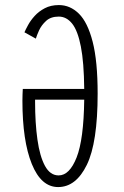

<svg xmlns="http://www.w3.org/2000/svg" viewBox="-20 -726 490 758"><path d="M209.5 12.5Q142.5 12.5 105.5 -78.8Q68.5 -170 68.5 -328.5Q68.5 -341.5 69 -353.8Q69.5 -366 70 -375H312.5Q311.5 -480 299.2 -542.5Q287 -605 264.8 -632.8Q242.5 -660.5 212 -660.5Q180.5 -660.5 162 -643.5Q143.5 -626.5 134.2 -606Q125 -585.5 121.5 -573.5L76.5 -598.5Q81 -609 90.8 -627Q100.5 -645 116.8 -663Q133 -681 156.8 -693.5Q180.5 -706 212.5 -706Q257 -706 291.5 -672Q326 -638 345.8 -561.2Q365.5 -484.5 365.5 -356.5Q365.5 -163 322.8 -75.2Q280 12.5 209.5 12.5ZM211.5 -33.5Q254.5 -33.5 282.5 -104.5Q310.5 -175.5 312.5 -332.5H118.5V-324.5Q118.5 -240.5 127.8 -174.8Q137 -109 157.5 -71.2Q178 -33.5 211.5 -33.5Z"/></svg>

Font: Trispace Condensed ExtraLight
Style: Regular
Weight: 200
Width: 3
Designer: Tyler Finck
Foundry: Etcetera Type Company
Version: Version 1.210; ttfautohint (v1.8.3)